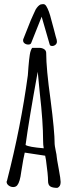

<svg xmlns="http://www.w3.org/2000/svg" viewBox="-20 -902 339 931"><path d="M213 -24Q213 -54 203 -126L199 -147L100 -162Q94 -139 83 -69Q77 -20 64 -4Q57 5 44 5Q32 5 22 -2.5Q12 -10 12 -21L14 -26L15 -30Q81 -287 115 -537Q115 -541 116 -550.5Q117 -560 118 -578Q121 -615 124.5 -637Q128 -659 136 -670H170Q184 -670 194 -663.5Q204 -657 204 -645Q204 -569 225 -419Q245 -265 245 -203Q245 -197 250 -172Q255 -149 255 -142Q255 -135 265 -82Q274 -34 274 -20V-19Q274 3 258 9Q235 9 224 2Q213 -5 213 -24ZM189 -220Q189 -310 173 -450L163 -554Q120 -319 104 -199Q119 -189 192 -183Q189 -198 189 -220ZM221 -686 182 -821 131 -693Q128 -686 117 -686Q107 -686 99.5 -691.5Q92 -697 92 -706Q92 -712 94 -715L129 -803Q133 -811 141 -830Q149 -849 153 -856Q164 -874 176 -880Q184 -882 190 -882Q198 -882 204 -873Q218 -851 229 -805L242 -757Q251 -721 255 -709Q256 -706 256 -700Q256 -691 249 -685Q242 -679 233 -679Q223 -679 221 -686Z"/></svg>

Font: Amatic SC
Style: Bold
Weight: 700
Designer: Multiple Designers
Foundry: Vernon Adams
Version: Version 2.505